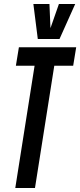

<svg xmlns="http://www.w3.org/2000/svg" viewBox="-20 -935 399 955"><path d="M344 -608H250L154 0H56L152 -608H59L74 -700H359ZM354 -915 276 -741H168L146 -915H226L231 -795L273 -915Z"/></svg>

Font: Georama Extra Condensed SemiBold
Style: Italic
Weight: 600
Width: 2
Italic angle: -9°
Designer: Jean-Baptiste Levee
Foundry: Production Type
Version: Version 1.000